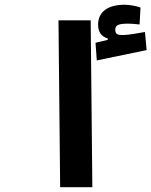

<svg xmlns="http://www.w3.org/2000/svg" viewBox="-20 -778 629 798"><path d="M230 0H363.8L356.9 -693.4H223.1ZM382.3 -526.9 589.4 -569.8 582.5 -645C553.2 -639.6 511.2 -632.3 490.2 -632.3C468.8 -632.3 459 -636.2 459 -654.8C459 -675.3 476.1 -679.7 514.2 -679.7C525.4 -679.7 544.9 -678.2 560.1 -676.3L564 -746.6C547.9 -752.9 519.5 -758.3 497.1 -758.3C433.1 -758.3 387.7 -731.9 387.7 -675.8C387.7 -644.5 401.9 -626 427.7 -618.2V-612.3L377 -600.1Z"/></svg>

Font: CaskaydiaCove Nerd Font
Style: Bold
Weight: 700
Designer: Aaron Bell
Foundry: Saja Typeworks
Version: Version 2111.1;Nerd Fonts 2.3.0